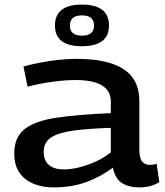

<svg xmlns="http://www.w3.org/2000/svg" viewBox="-20 -805 719 835"><path d="M42 -138Q42 -208 87 -243.5Q132 -279 225 -293Q318 -307 462 -313V-362Q463 -457 308 -457Q265 -457 209 -449.5Q153 -442 100 -428L82 -516Q138 -531 198.5 -540Q259 -549 315 -549Q450 -549 518.5 -503.5Q587 -458 586 -363V-158Q586 -116 598.5 -102Q611 -88 631 -88Q638 -88 646 -89Q654 -90 661 -93L673 -13Q636 10 587 10Q541 10 511 -8.5Q481 -27 471 -76Q421 -38 357.5 -14Q294 10 212 10Q165 10 126.5 -5.5Q88 -21 65 -53.5Q42 -86 42 -138ZM170 -145Q170 -106 193.5 -87Q217 -68 258 -68Q287 -68 323.5 -77Q360 -86 396.5 -102.5Q433 -119 462 -143V-249Q368 -246 302.5 -237.5Q237 -229 203.5 -208Q170 -187 170 -145ZM336 -604Q219 -604 219 -694Q219 -785 336 -785Q454 -785 454 -694Q454 -604 336 -604ZM336 -650Q389 -650 389 -694Q389 -738 336 -738Q284 -738 284 -694Q284 -650 336 -650Z"/></svg>

Font: Georama Extended Medium
Style: Regular
Weight: 500
Width: 7
Designer: Jean-Baptiste Levee
Foundry: Production Type
Version: Version 1.000